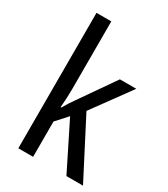

<svg xmlns="http://www.w3.org/2000/svg" viewBox="-188 -846 816 933"><g transform="rotate(30 220.0 -380.0)"><path d="M154 -377V-760H71V0H154V-198L211 -261L341 0H434L267 -323L423 -537H331L196 -343C182 -324 164 -296 153 -276H149C152 -308 154 -345 154 -377Z"/></g></svg>

Font: Noto Sans Ethiopic Condensed
Style: Regular
Weight: 400
Width: 3
Designer: Monotype Design Team
Foundry: Monotype Imaging Inc.
Version: Version 2.102